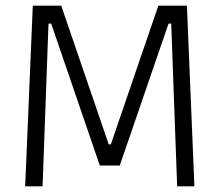

<svg xmlns="http://www.w3.org/2000/svg" viewBox="-20 -659 776 679"><path d="M69 0 96 -639H196.5L364.5 -148.5H372L540 -639H641L667.5 0H606.5L596 -286.5L585.5 -575.5H576L403.5 -73.5H333L161 -575.5H151.5L141 -286L130.5 0Z"/></svg>

Font: Anek Bangla Medium Light
Style: Regular
Weight: 300
Version: Version 1.003